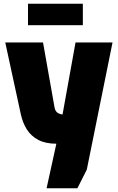

<svg xmlns="http://www.w3.org/2000/svg" viewBox="-20 -765 627 1022"><path d="M228 237 280 0Q222 0 183.5 -20.5Q145 -41 123 -76Q101 -111 91 -156L8 -539H209L270 -195Q272 -183 276.5 -175.5Q281 -168 287.5 -164Q294 -160 300.5 -158Q307 -156 313 -156L382 -539H579L442 138L392 237ZM129 -631V-745H421V-631Z"/></svg>

Font: Exo Thin Black
Style: Regular
Weight: 900
Version: Version 2.000